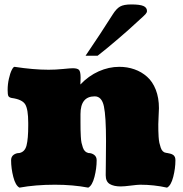

<svg xmlns="http://www.w3.org/2000/svg" viewBox="-20 -837 830 870"><path d="M367.7 -584.5Q437.5 -687 490.7 -771.5Q507.3 -797.9 524.2 -807.4Q541 -816.9 574.7 -816.9Q613.8 -816.9 629.9 -809.8Q646 -802.7 646 -787.1Q646 -780.3 639.4 -772.9Q632.8 -765.6 615.7 -750.5Q598.6 -735.4 588.4 -725.6Q571.3 -709 515.9 -661.4Q460.4 -613.8 422.4 -584.5ZM615.2 0Q603.5 0 573 3.9Q542.5 7.8 527.3 7.8Q495.6 7.8 477.3 -3.2Q459 -14.2 459 -43Q459 -64.5 459.7 -109.4Q460.4 -154.3 460.4 -198.7Q460.4 -309.1 450.9 -354.7Q441.4 -400.4 409.2 -400.4Q344.7 -400.4 344.7 -319.8V-281.7Q344.7 -260.3 345 -248.3Q345.2 -236.3 346.2 -218.3Q347.2 -200.2 349.4 -189.9Q351.6 -179.7 355.5 -168.5Q359.4 -157.2 365.7 -151.4Q372.1 -145.5 380.9 -143.6Q395.5 -143.6 406.7 -135.3Q418 -127 418 -110.8Q418 -74.2 408 -35.2Q397.9 3.9 379.9 13.2Q310.5 0 229 0Q140.6 0 68.4 13.2Q50.3 3.9 40.3 -35.2Q30.3 -74.2 30.3 -110.8Q30.3 -127 41.5 -135.3Q52.7 -143.6 67.4 -143.6Q92.8 -148.4 100.3 -178.2Q107.9 -208 107.9 -267.1V-280.3Q107.9 -342.3 94 -364.5Q80.1 -386.7 32.7 -393.1Q21 -395.5 17.8 -402.1Q14.6 -408.7 14.6 -429.2Q14.6 -455.1 20.3 -480.2Q25.9 -505.4 33.2 -519.8Q40.5 -534.2 45.9 -534.2Q131.8 -521 200.2 -521Q231.4 -521 265.6 -524.4Q299.8 -527.8 309.6 -527.8Q330.6 -527.8 337.9 -520.3Q345.2 -512.7 345.2 -484.9L344.2 -454.1Q381.3 -493.2 427.2 -513.7Q473.1 -534.2 520.5 -534.2Q557.1 -534.2 589.1 -522.9Q621.1 -511.7 646.2 -489.5Q671.4 -467.3 685.8 -430.7Q700.2 -394 700.2 -346.7Q700.2 -335 698.7 -311Q697.3 -287.1 697.3 -274.4Q697.3 -257.3 697.5 -245.6Q697.8 -233.9 698.7 -217.5Q699.7 -201.2 702.1 -189.9Q704.6 -178.7 708.3 -168Q711.9 -157.2 718 -151.4Q724.1 -145.5 732.4 -144.5Q733.4 -144.5 738.3 -143.6Q743.2 -142.6 744.4 -142.3Q745.6 -142.1 750 -141.1Q754.4 -140.1 755.9 -139.4Q757.3 -138.7 760.7 -137.2Q764.2 -135.7 765.6 -134.3Q767.1 -132.8 769.3 -130.4Q771.5 -127.9 772.5 -125.2Q773.4 -122.6 774.2 -118.9Q774.9 -115.2 774.9 -110.8Q774.9 -74.2 764.9 -35.2Q754.9 3.9 736.8 13.2Q677.7 0 615.2 0Z"/></svg>

Font: Coustard Black
Style: Regular
Weight: 900
Foundry: vernon adams
Version: Version 1.001;